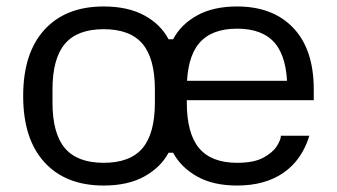

<svg xmlns="http://www.w3.org/2000/svg" viewBox="-20 -564 1042 594"><path d="M300.6 10Q183.3 10 117.5 -62Q51.7 -134 51.7 -267Q51.7 -400 117.5 -472Q183.3 -544 300.6 -544Q375.8 -544 426.6 -516.3Q477.4 -488.6 501.5 -442.5H515.6Q539.7 -488.6 589.9 -516.3Q640 -544 713.5 -544Q824.4 -544 887.5 -477.5Q950.7 -411 950.7 -287V-254H525.1V-314H908L868.7 -270.9V-288.8Q868.7 -384.9 830.9 -430.1Q793.1 -475.3 713.5 -475.3Q634.2 -475.3 596 -430.1Q557.9 -384.9 557.9 -288.8V-247.1Q557.9 -151 596 -105.6Q634.2 -60.3 713.5 -60.3Q765.6 -60.3 794.8 -76.2Q824 -92.2 836.5 -112Q848.9 -131.9 848.9 -142.8V-144H937Q914 -68.8 856.9 -29.4Q799.8 10 713.5 10Q639.3 10 589.5 -18.2Q539.7 -46.4 515.6 -91.5H501.5Q477.4 -46.4 426.8 -18.2Q376.1 10 300.6 10ZM300.6 -60.3Q382.6 -60.3 420.9 -105.6Q459.2 -151 459.2 -247.1V-286.9Q459.2 -383 420.9 -428.4Q382.6 -473.7 300.6 -473.7Q219.3 -473.7 180.8 -428.4Q142.4 -383 142.4 -286.9V-247.1Q142.4 -151 180.8 -105.6Q219.3 -60.3 300.6 -60.3Z"/></svg>

Font: Mozilla Text ExtraLight
Style: Regular
Weight: 200
Designer: Studio DRAMA
Foundry: Studio DRAMA
Version: Version 1.000